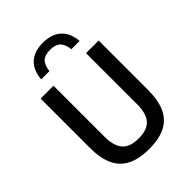

<svg xmlns="http://www.w3.org/2000/svg" viewBox="-230 -909 1028 1028"><g transform="rotate(-45 284.0 -395.0)"><path d="M285 7.5Q210 7.5 161 -17Q112 -41.5 88.2 -92Q64.5 -142.5 64.5 -221V-595H162V-209.5Q162 -138.5 191.2 -105.5Q220.5 -72.5 285 -72.5Q350.5 -72.5 379.5 -105.5Q408.5 -138.5 408.5 -209.5V-595H504V-221Q504 -142.5 480.8 -92Q457.5 -41.5 409 -17Q360.5 7.5 285 7.5ZM139.5 -665.5Q143 -709.5 161 -739Q179 -768.5 210 -783.2Q241 -798 284.5 -798Q327.5 -798 359 -783Q390.5 -768 408.8 -738.5Q427 -709 430.5 -665.5H368Q363 -707.5 343.2 -725.8Q323.5 -744 284.5 -744Q245.5 -744 226 -725.8Q206.5 -707.5 202 -665.5Z"/></g></svg>

Font: Encode Sans SC Condensed Medium
Style: Regular
Weight: 500
Width: 3
Designer: Multiple Designers
Foundry: Impallari Type
Version: Version 3.002